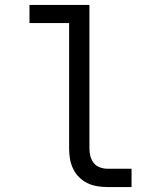

<svg xmlns="http://www.w3.org/2000/svg" viewBox="-20 -755 640 775"><path d="M413 0Q393 0 372 -3.5Q351 -7 332.5 -16Q314 -25 299 -40Q284 -55 275 -74Q266 -93 262.5 -113.5Q259 -134 259 -155V-662H99V-735H341V-155Q341 -139 345 -124Q349 -109 358.5 -97Q368 -85 383 -79.5Q398 -74 413 -74H511V0Z"/></svg>

Font: Nova Nerd Font
Style: Regular
Weight: 400
Designer: Belleve Invis
Foundry: Belleve Invis
Version: Version 24.1.4; ttfautohint (v1.8.4);Nerd Fonts 3.1.1